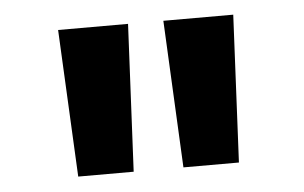

<svg xmlns="http://www.w3.org/2000/svg" viewBox="-34 -773 627 396"><g transform="rotate(-5 279.5 -575.5)"><path d="M113.4 -422.7 98.4 -727.5H243.2L228.2 -422.7ZM331.2 -422.7 316.3 -727.5H461L446.1 -422.7Z"/></g></svg>

Font: Inter
Style: Regular
Weight: 400
Designer: Rasmus Andersson
Foundry: rsms
Version: Version 4.000;git-8c9346024